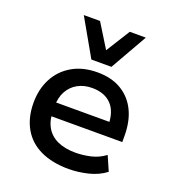

<svg xmlns="http://www.w3.org/2000/svg" viewBox="-139 -872 900 989"><g transform="rotate(20 311.0 -377.0)"><path d="M348 9Q258 9 193.5 -21.5Q129 -52 95.5 -111Q62 -170 62 -251Q62 -325 92.5 -383.5Q123 -442 181 -476Q239 -510 320 -510Q396 -510 450 -478Q504 -446 532.5 -388Q561 -330 561 -249V-216H149V-291H482L464 -270Q464 -347 426.5 -386Q389 -425 321 -425Q277 -425 243 -406.5Q209 -388 189.5 -353Q170 -318 170 -266V-252Q170 -194 191.5 -156.5Q213 -119 254 -100.5Q295 -82 352 -82Q392 -82 434.5 -91.5Q477 -101 513 -128L548 -48Q507 -17 453 -4Q399 9 348 9ZM266 -561 151 -763H240L321 -632L403 -763H491L376 -561Z"/></g></svg>

Font: Nunito Sans 6pt SemiBold
Style: Regular
Weight: 600
Version: Version 3.101;gftools[0.9.27]